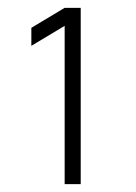

<svg xmlns="http://www.w3.org/2000/svg" viewBox="-20 -740 346 490"><path d="M145 -270H186V-720H145L60 -669V-623L145 -674Z"/></svg>

Font: Hauora ExtraLight
Style: Regular
Weight: 200
Designer: Mikhail Sharanda
Foundry: WCYS & Co.
Version: Version 1.010